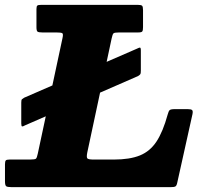

<svg xmlns="http://www.w3.org/2000/svg" viewBox="-68 -770 815 790"><path d="M31.5 -368Q25 -364 22.2 -361.5Q19.5 -359 19.5 -347.5V-262Q19.5 -250 23.2 -249.8Q27 -249.5 34.5 -254L500 -457Q508 -462 509.8 -465.5Q511.5 -469 511.5 -479.5V-562.5Q511.5 -575 507.2 -574.2Q503 -573.5 495 -569.5ZM-47.5 -24.5Q-47.5 -7 -42.2 -3.5Q-37 0 -20 0H634Q648.5 0 653.5 -2.8Q658.5 -5.5 661 -17L724 -300.5Q726.5 -313 722.5 -317Q718.5 -321 704 -321H652Q634.5 -321 630 -316.8Q625.5 -312.5 622 -299Q602.5 -228 576 -187.8Q549.5 -147.5 507.8 -130.5Q466 -113.5 400.5 -113.5H317.5Q294.5 -113.5 291 -118.8Q287.5 -124 291 -142L391.5 -612.5Q395 -629 399 -632.8Q403 -636.5 423 -636.5H501Q514.5 -636.5 517.5 -640.8Q520.5 -645 520.5 -658.5V-728Q520.5 -742.5 516.8 -746.2Q513 -750 499 -750H102Q89.5 -750 85.8 -747.2Q82 -744.5 82 -732.5V-658Q82 -643 86.5 -639.8Q91 -636.5 106 -636.5H163.5Q184 -636.5 188.5 -633.2Q193 -630 189 -612.5L87.5 -138Q84 -121 80 -117.2Q76 -113.5 54.5 -113.5H-29Q-41 -113.5 -44.2 -109.8Q-47.5 -106 -47.5 -93.5Z"/></svg>

Font: Besley ExtraBold
Style: Italic
Weight: 800
Italic angle: -13°
Designer: Owen Earl
Foundry: indestructible type*
Version: Version 2.001